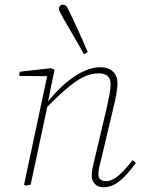

<svg xmlns="http://www.w3.org/2000/svg" viewBox="-20 -783 608 814"><path d="M89 4 82 0 183 -474 188 -460 61 -461 64 -479 196 -494 211 -487 184 -354 185 -351 156 -216Q144 -162 133 -108Q122 -54 110 0ZM419 11Q397 11 383 -2.5Q369 -16 369 -37Q369 -56 372.5 -71.5Q376 -87 381 -108L433 -328Q440 -360 444.5 -384Q449 -408 449 -425Q449 -449 436.5 -460.5Q424 -472 397 -472Q366 -472 334 -456.5Q302 -441 262.5 -407.5Q223 -374 170 -319L169 -352H183Q225 -404 264.5 -436Q304 -468 339.5 -483Q375 -498 404 -498Q440 -498 459 -479.5Q478 -461 478 -430Q478 -409 473.5 -385Q469 -361 461 -327L409 -108Q405 -92 401 -75.5Q397 -59 397 -44Q397 -30 405.5 -22.5Q414 -15 429 -15Q454 -15 480.5 -37Q507 -59 542 -104L556 -92Q534 -62 512 -38.5Q490 -15 467 -2Q444 11 419 11ZM352 -562 336 -553Q322 -579 306.5 -605Q291 -631 276.5 -657Q262 -683 249 -704Q240 -722 235 -730.5Q230 -739 230 -746Q230 -754 234.5 -758.5Q239 -763 247 -763Q257 -763 263 -754.5Q269 -746 279 -724Q290 -701 302.5 -673.5Q315 -646 328 -617.5Q341 -589 352 -562Z"/></svg>

Font: Source Serif 4 ExtraLight
Style: Italic
Weight: 250
Italic angle: -12°
Designer: Frank Grießhammer
Foundry: Adobe Systems Incorporated
Version: Version 4.004;hotconv 1.0.116;makeotfexe 2.5.65601